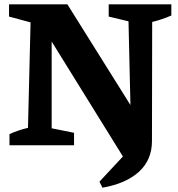

<svg xmlns="http://www.w3.org/2000/svg" viewBox="-20 -675 827 892"><path d="M485 -655H776V-603Q733 -584 687 -573L686 -20Q686 68 625.5 123Q565 178 456 197L442 169L551 52L220 -482V-79L324 -58V0H24V-52Q66 -71 110 -81L122 -571L22 -598V-655H293L586 -187L577 -576L485 -598Z"/></svg>

Font: Piazzolla SC
Style: Bold
Weight: 700
Designer: Juan Pablo del Peral
Foundry: Huerta Tipografica
Version: Version 1.330